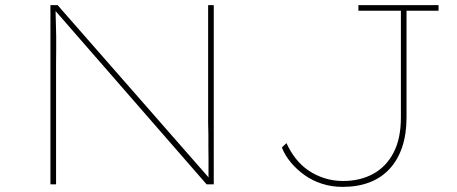

<svg xmlns="http://www.w3.org/2000/svg" viewBox="-20 -720 1784 750"><path d="M177 0V-700H205L800 -21L795 -20Q794 -36 794.5 -56Q795 -76 794.5 -98.5Q794 -121 794 -145Q794 -169 794 -193.5Q794 -218 793 -241V-700H815V0H787L190 -685H197Q197 -673 197.5 -657Q198 -641 198.5 -621Q199 -601 199.5 -577Q200 -553 199.5 -526.5Q199 -500 199 -470V0ZM1318 10Q1276 10 1238.5 -2Q1201 -14 1170.5 -35.5Q1140 -57 1116.5 -85Q1093 -113 1081 -144L1099 -161Q1114 -128 1135.5 -100.5Q1157 -73 1186 -53.5Q1215 -34 1249 -23.5Q1283 -13 1320 -13Q1387 -13 1438 -41Q1489 -69 1517.5 -124Q1546 -179 1546 -261V-678H1380V-700H1693V-678H1568V-261Q1568 -196 1551 -145.5Q1534 -95 1501.5 -60Q1469 -25 1423 -7.5Q1377 10 1318 10Z"/></svg>

Font: Lexend Tera Thin
Style: Regular
Weight: 250
Version: Version 1.007